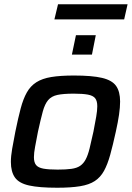

<svg xmlns="http://www.w3.org/2000/svg" viewBox="-20 -872 618 900"><path d="M248 8Q164 8 116.5 -2.5Q69 -13 50 -40Q31 -67 31 -113Q31 -140 37 -174.5Q43 -209 52 -255Q65 -319 77 -364Q89 -409 106 -439Q123 -469 150.5 -486.5Q178 -504 220.5 -511Q263 -518 327 -518Q411 -518 458 -507Q505 -496 524 -469.5Q543 -443 543 -396Q543 -369 538 -334.5Q533 -300 523 -255Q509 -191 496.5 -146Q484 -101 467.5 -71Q451 -41 424.5 -23.5Q398 -6 355 1Q312 8 248 8ZM250 -77Q289 -77 314.5 -80.5Q340 -84 355.5 -94.5Q371 -105 381.5 -124.5Q392 -144 400 -176.5Q408 -209 418 -255Q426 -296 431 -325Q436 -354 436 -374Q436 -399 426 -411.5Q416 -424 392 -428.5Q368 -433 326 -433Q277 -433 249 -427Q221 -421 205.5 -402.5Q190 -384 180.5 -349Q171 -314 158 -255Q150 -213 144.5 -184Q139 -155 139 -135Q139 -111 149 -98.5Q159 -86 183.5 -81.5Q208 -77 250 -77ZM317 -616 336 -707H429L411 -616ZM235 -781 252 -852H578L562 -781Z"/></svg>

Font: Saira Thin Medium
Style: Italic
Weight: 500
Italic angle: -12°
Version: Version 1.101